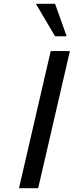

<svg xmlns="http://www.w3.org/2000/svg" viewBox="-20 -991 388 1011"><path d="M80 0 247 -722H348L181 0ZM270 -800 169 -971H270L331 -800Z"/></svg>

Font: Perun
Style: Italic
Weight: 400
Italic angle: -12°
Foundry: Copyright (c) Stefan Peev, Context Ltd, 2016
Version: Version 1.027